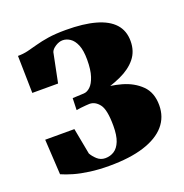

<svg xmlns="http://www.w3.org/2000/svg" viewBox="-102 -612 685 714"><g transform="rotate(-20 241.0 -255.0)"><path d="M212.5 11Q171 11 136.2 6.2Q101.5 1.5 74.8 -6.2Q48 -14 29 -22.5L21 -162H136.5L156 -58.5Q163 -45.5 176.5 -33.2Q190 -21 208.5 -21Q228 -21 243.5 -31Q259 -41 268 -63.5Q277 -86 277 -124Q277 -187.5 260.5 -209.2Q244 -231 221 -231Q217 -231 207 -230.2Q197 -229.5 186.2 -228.2Q175.5 -227 168.5 -225.5L170 -272.5L214.5 -274.5Q228 -275 240.5 -286.8Q253 -298.5 261.2 -323.5Q269.5 -348.5 269.5 -388.5Q269.5 -425.5 260.5 -447Q251.5 -468.5 237.2 -478Q223 -487.5 208 -487.5Q194 -487.5 179.5 -478.2Q165 -469 161 -458L137.5 -342H35.5L32.5 -489.5Q53.5 -489.5 72.2 -494Q91 -498.5 112.2 -504.5Q133.5 -510.5 162.2 -515Q191 -519.5 232.5 -519.5Q301.5 -519.5 349 -506.2Q396.5 -493 420.8 -466.2Q445 -439.5 445 -398.5Q445 -358 422.2 -330Q399.5 -302 358.8 -283.5Q318 -265 264.5 -252.5L270 -270.5Q316 -270.5 360.5 -258Q405 -245.5 434.2 -216.8Q463.5 -188 463.5 -138Q463.5 -91 434.8 -57.8Q406 -24.5 350.2 -6.8Q294.5 11 212.5 11Z"/></g></svg>

Font: Merriweather 144pt Black
Style: Regular
Weight: 900
Version: Version 2.100